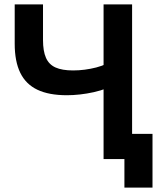

<svg xmlns="http://www.w3.org/2000/svg" viewBox="-20 -725 730 875"><path d="M285 -291Q203 -291 150.5 -316Q98 -341 72.5 -393Q47 -445 47 -526V-705H176V-543Q176 -492 189.5 -461.5Q203 -431 233 -417.5Q263 -404 313 -404Q340 -404 366.5 -407.5Q393 -411 418.5 -417.5Q444 -424 467 -435V-323Q439 -312 407.5 -305Q376 -298 344.5 -294.5Q313 -291 285 -291ZM452 0V-705H582V0ZM547 130V0H509V-115H675V130Z"/></svg>

Font: TikTok Sans 24pt SemiBold
Style: Regular
Weight: 600
Version: Version 4.000